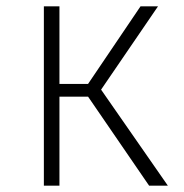

<svg xmlns="http://www.w3.org/2000/svg" viewBox="-20 -584 579 604"><path d="M477 -564H422L257 -320H167V-564H118V0H167V-280H257L449 0H508L298 -302Z"/></svg>

Font: Glow Sans SC Normal Light
Style: Regular
Weight: 300
Designer: Ryoko NISHIZUKA (kana, bopomofo & ideographs); Paul D. Hunt (Latin, Greek & Cyrillic); Sandoll Communications, Soo-young
Version: Version 0.93